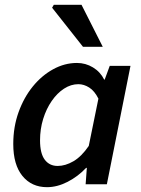

<svg xmlns="http://www.w3.org/2000/svg" viewBox="-20 -764 584 796"><path d="M175 12Q111 12 73 -34.5Q35 -81 35 -167Q35 -238 57 -299Q79 -360 116 -405.5Q153 -451 200.5 -477Q248 -503 299 -503Q335 -503 365.5 -484.5Q396 -466 412 -434H414L435 -491H521L423 0H335L340 -68H337Q303 -32 260 -10Q217 12 175 12ZM219 -76Q251 -76 284.5 -95.5Q318 -115 348 -159L388 -355Q372 -387 350 -401Q328 -415 305 -415Q274 -415 245.5 -396.5Q217 -378 194.5 -345.5Q172 -313 159 -271Q146 -229 146 -182Q146 -128 165.5 -102Q185 -76 219 -76ZM324 -570 196 -732 203 -744H318L406 -570Z"/></svg>

Font: Source Sans 3 ExtraLight SemiBold
Style: Italic
Weight: 600
Italic angle: -11°
Version: Version 3.052;hotconv 1.1.0;makeotfexe 2.6.0